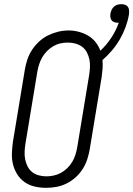

<svg xmlns="http://www.w3.org/2000/svg" viewBox="-20 -892 639 920"><path d="M201 8Q173 8 146.5 2Q120 -4 98.5 -19Q77 -34 63 -56Q49 -78 42.5 -103.5Q36 -129 37 -157Q38 -185 42 -213L99 -558Q103 -582 111 -606.5Q119 -631 133.5 -653Q148 -675 167.5 -693Q187 -711 210.5 -722.5Q234 -734 258.5 -740Q283 -746 309 -746Q334 -746 358 -739.5Q382 -733 402.5 -721Q423 -709 438 -690Q453 -671 461 -649Q491 -677 513.5 -711.5Q536 -746 549 -783Q548 -783 547 -783Q546 -783 545 -783Q537 -783 528.5 -785.5Q520 -788 515 -794.5Q510 -801 509 -809.5Q508 -818 509 -827Q511 -836 515 -845Q519 -854 526.5 -860.5Q534 -867 543 -869.5Q552 -872 561 -872Q571 -872 579.5 -869Q588 -866 593 -859Q598 -852 598.5 -842.5Q599 -833 598 -823Q593 -793 582 -763Q571 -733 555 -705Q539 -677 517.5 -651.5Q496 -626 471 -604Q473 -584 471.5 -563.5Q470 -543 467 -522L410 -177Q406 -153 398 -128.5Q390 -104 376 -82Q362 -60 342 -42Q322 -24 298.5 -12.5Q275 -1 250 3.5Q225 8 201 8ZM202 -47Q220 -47 238 -51Q256 -55 272.5 -64Q289 -73 303 -87Q317 -101 326.5 -117Q336 -133 341.5 -151Q347 -169 350 -186L407 -531Q410 -550 411 -569.5Q412 -589 408.5 -606.5Q405 -624 396.5 -640.5Q388 -657 374 -667.5Q360 -678 342 -683Q324 -688 305 -688Q287 -688 269 -684Q251 -680 235 -670.5Q219 -661 205.5 -647.5Q192 -634 182.5 -617.5Q173 -601 167.5 -583.5Q162 -566 159 -549L102 -204Q99 -185 98 -166Q97 -147 100.5 -129Q104 -111 112 -95Q120 -79 133.5 -68Q147 -57 165 -52Q183 -47 202 -47Z"/></svg>

Font: Iosevka Slab Light
Style: Italic
Weight: 300
Italic angle: -9°
Monospace: yes
Designer: Belleve Invis
Foundry: Belleve Invis
Version: Version 11.1.1; ttfautohint (v1.8.3)